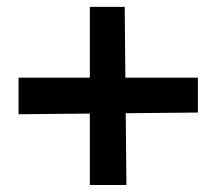

<svg xmlns="http://www.w3.org/2000/svg" viewBox="-20 -531 621 551"><path d="M340.8 -206.1 342.8 0H237.8V-205.1L33.2 -203.1V-308.1H237.8V-511.2H337.9L339.8 -308.1H547.9V-208Z"/></svg>

Font: Sura
Style: Bold
Weight: 700
Designer: Carolina Giovagnoli
Foundry: Huerta Tipografica
Version: Version 1.002;PS 001.002;hotconv 1.0.70;makeotf.lib2.5.58329